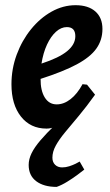

<svg xmlns="http://www.w3.org/2000/svg" viewBox="-20 -493 431 754"><path d="M382.3 -379.2Q382.3 -335.9 358.5 -302.4Q334.8 -268.9 281.6 -240.3Q228.5 -211.8 139.4 -183.2Q139 -137.3 155.8 -110.2Q172.6 -83.1 202.6 -83.1Q230.8 -83.1 257.2 -103.7Q283.6 -124.3 304.1 -162.4L321.7 -160.5L353.3 -121.2Q309.3 -84.6 280.3 -59.2Q251.3 -33.7 231.6 -18Q211.8 -2.2 196 4.9Q180.2 12 162.6 12Q99.6 12 62.3 -35.2Q25 -82.4 25 -162Q25 -222.7 45.6 -278.4Q66.2 -334.2 101.7 -378Q137.1 -421.8 182.3 -447.2Q227.6 -472.6 276.8 -472.6Q326.5 -472.6 354.4 -448.1Q382.3 -423.5 382.3 -379.2ZM242.5 -386.6Q220.1 -386.6 199.8 -368.3Q179.5 -350 164.5 -317.7Q149.6 -285.4 142.9 -243.3Q211.9 -265.8 243.8 -292.2Q275.8 -318.5 275.8 -351Q275.8 -386.6 242.5 -386.6ZM311 173Q301.1 181.2 282.9 194.5Q264.7 207.9 243.7 220.8Q222.7 233.8 202.5 241Q151.9 241 122.2 218.6Q92.6 196.2 92.6 154.8Q92.6 132.2 103.9 108.9Q115.3 85.6 138.8 58Q162.4 30.3 198.2 -4.2Q234.1 -38.8 283.1 -83.9L353.3 -121.2Q319.6 -74.1 289.5 -38.1Q259.3 -2.1 235.9 26.1Q212.5 54.3 199.2 78.5Q185.8 102.7 185.8 126.3Q185.8 143.7 196.4 154.1Q207 164.4 224 164.4Q238.1 164.4 251.7 160Q265.4 155.6 276.7 150.1Q288 144.6 292.9 141.4Z"/></svg>

Font: Alegreya
Style: Italic
Weight: 400
Italic angle: -7°
Designer: Juan Pablo del Peral
Foundry: Huerta Tipografica
Version: Version 2.009